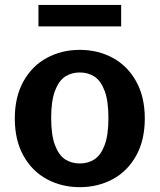

<svg xmlns="http://www.w3.org/2000/svg" viewBox="-20 -762 660 794"><path d="M41.2 -272.1Q41.2 -361.4 76.9 -425.5Q112.6 -489.7 173.8 -522.7Q235.1 -555.8 310 -555.8Q384.9 -555.8 446.2 -522.7Q507.4 -489.7 543.1 -425.5Q578.8 -361.4 578.8 -272.1Q578.8 -182.3 543.1 -118.2Q507.4 -54.1 446.2 -21Q384.9 12 310 12Q235.1 12 173.8 -21Q112.6 -54.1 76.9 -118.2Q41.2 -182.3 41.2 -272.1ZM428.4 -274.2Q428.4 -344.6 412.6 -386.4Q396.8 -428.2 370.6 -445.3Q344.4 -462.3 310 -462.3Q275.6 -462.3 249.4 -445.3Q223.2 -428.2 207.4 -386.4Q191.6 -344.6 191.6 -274.2Q191.6 -203.3 207.4 -161.7Q223.2 -120.1 249.4 -103Q275.6 -86 310 -86Q344.4 -86 370.6 -103Q396.8 -120.1 412.6 -161.7Q428.4 -203.3 428.4 -274.2ZM139 -741.6H481V-652.8H139Z"/></svg>

Font: Monaspace Xenon Var
Style: Regular
Weight: 400
Designer: Riley Cran and the Lettermatic Team
Version: Version 1.000 (Monaspace Xenon Var)